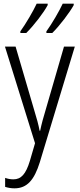

<svg xmlns="http://www.w3.org/2000/svg" viewBox="-20 -786 434 1047"><path d="M382 -766H322C304 -727 263 -656 233 -615V-606H265C304 -644 361 -719 382 -758ZM240 -766H180C162 -727 122 -658 91 -615V-606H123C164 -646 219 -718 240 -758ZM7 -532 171 -5 143 91C121 164 95 192 53 192C37 192 22 189 8 184V233C24 238 40 241 59 241C128 241 167 195 197 99L388 -532H329L231 -194C217 -148 206 -108 199 -73H196C190 -105 181 -139 164 -194L65 -532Z"/></svg>

Font: Noto Sans Display SemiCondensed Light
Style: Regular
Weight: 300
Width: 4
Designer: Monotype Design Team
Foundry: Monotype Imaging Inc.
Version: Version 1.900